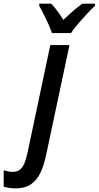

<svg xmlns="http://www.w3.org/2000/svg" viewBox="-148 -786 538 1046"><path d="M-63.5 240.2Q-81.5 240.2 -98.1 237.8Q-114.7 235.4 -127.9 230.5V141.1Q-116.7 145.5 -103.5 147.9Q-90.3 150.4 -77.6 150.4Q-56.6 150.4 -42 140.1Q-27.3 129.9 -16.8 107.4Q-6.3 85 1.5 48.3L126 -540.5H230.5L103 59.6Q91.8 113.3 72.8 154.1Q53.7 194.8 21.2 217.5Q-11.2 240.2 -63.5 240.2ZM134.8 -606Q127.9 -627.4 115.7 -654.8Q103.5 -682.1 90.1 -708.7Q76.7 -735.4 65.4 -754.4L66.4 -766.1H131.3Q141.1 -755.9 152.1 -742.2Q163.1 -728.5 174.8 -711.9Q186.5 -695.3 197.3 -677.7Q224.6 -704.1 250.7 -726.6Q276.9 -749 300.8 -766.1H370.1L369.1 -754.4Q351.6 -737.8 326.2 -710.7Q300.8 -683.6 276.6 -655.3Q252.4 -627 238.8 -606Z"/></svg>

Font: Open Sans SemiCondensed SemiBold
Style: Italic
Weight: 600
Width: 4
Italic angle: -12°
Designer: Monotype Design Team
Foundry: Monotype Imaging Inc.
Version: Version 3.000